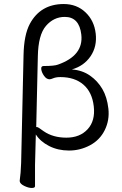

<svg xmlns="http://www.w3.org/2000/svg" viewBox="-20 -732 605 954"><path d="M154 193Q154 202 138 202Q122 202 101 192Q80 182 78 169V165Q83 132 85 78L97 -459Q99 -558 128 -613Q181 -712 297 -712Q361 -712 404.5 -671Q448 -630 455.5 -565.5Q463 -501 430 -452.5Q397 -404 337 -387Q389 -383 427 -356.5Q465 -330 488.5 -290Q512 -250 518.5 -192.5Q525 -135 500.5 -85.5Q476 -36 427 -10Q378 16 323 16Q268 16 224 -6.5Q180 -29 158 -64L154 88ZM160 -100 162 -101Q167 -101 173.5 -96.5Q180 -92 197 -80Q243 -48 310 -48Q377 -48 415.5 -90Q454 -132 446 -203Q438 -274 394.5 -311.5Q351 -349 280 -349Q259 -349 245.5 -343.5Q232 -338 227 -338Q211 -338 199 -355Q187 -372 185 -388Q183 -404 197 -404Q250 -404 268 -411Q396 -456 384 -560Q374 -648 302 -648Q247 -648 208.5 -603.5Q170 -559 168 -452Z"/></svg>

Font: LXGW WenKai
Style: Regular
Weight: 400
Designer: LXGW / Fontworks Inc.
Foundry: LXGW / Fontworks Inc.
Version: Version 1.520; June 14, 2025